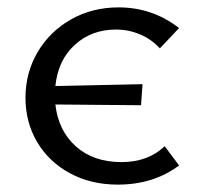

<svg xmlns="http://www.w3.org/2000/svg" viewBox="-20 -494 536 520"><path d="M426 -98 465 -46Q396 6 299 6Q226 6 169 -25Q112 -56 80.5 -109.5Q49 -163 49 -229Q49 -297 82 -353Q115 -409 172.5 -441.5Q230 -474 301 -474Q393 -474 465 -418L413 -363Q390 -388 359 -401Q328 -414 294 -414Q228 -414 182.5 -372.5Q137 -331 130 -261L366 -266L362 -209L130 -211Q138 -140 185.5 -97.5Q233 -55 309 -55Q381 -55 426 -98Z"/></svg>

Font: Ysabeau SC Medium
Style: Regular
Weight: 500
Designer: Christian Thalmann (Catharsis Fonts)
Version: Version 0.003